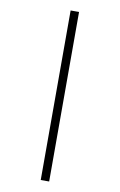

<svg xmlns="http://www.w3.org/2000/svg" viewBox="-107 -820 701 1122"><g transform="rotate(10 243.5 -259.0)"><path d="M218 -762H268V244H218Z"/></g></svg>

Font: Noto Sans Lao Looped SemiCondensed Light
Style: Regular
Weight: 300
Width: 4
Designer: Mark Frömberg, Ben Mitchell
Foundry: The Fontpad Ltd
Version: Version 1.002; ttfautohint (v1.8.4.7-5d5b)